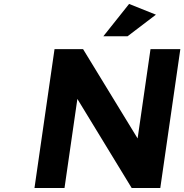

<svg xmlns="http://www.w3.org/2000/svg" viewBox="-20 -948 929 968"><path d="M153.8 0 254.9 -700.2H398.9L673.8 -250L738.8 -700.2H889.2L788.1 0H644L370.1 -449.2L305.2 0ZM501 -765.1 630.9 -928.2 766.1 -874 623 -765.1Z"/></svg>

Font: Trueno SemiBold
Style: Italic
Weight: 600
Designer: Julieta Ulanovsky
Foundry: Julieta Ulanovsky
Version: Version 3.001b | FøM Fix